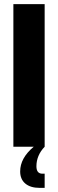

<svg xmlns="http://www.w3.org/2000/svg" viewBox="-20 -713 282 933"><path d="M197 -693V0Q157 42 157 95Q157 131 186 131H197V200H173Q128 200 103 179Q78 158 78 120Q78 55 144 0H45V-693Z"/></svg>

Font: Khand
Style: Bold
Weight: 700
Designer: Devanagari: Sanchit Sawaria, Jyotish Sonowal; Latin: Satya Rajpurohit
Foundry: Indian Type Foundry
Version: Version 1.101;PS 1.0;hotconv 1.0.78;makeotf.lib2.5.61930; tt